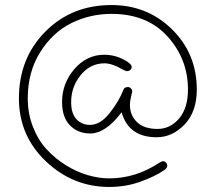

<svg xmlns="http://www.w3.org/2000/svg" viewBox="-20 -637 852 761"><path d="M413 104Q269 104 162 2.5Q55 -99 55 -247Q55 -406 159.5 -511.5Q264 -617 422 -617Q564 -617 662 -520.5Q760 -424 760 -282Q760 -194 711.5 -143.5Q663 -93 601 -93Q490 -93 462 -192Q399 -108 337 -108Q289 -108 257.5 -140Q226 -172 226 -232Q226 -307 275 -363.5Q324 -420 393 -420Q442 -420 484 -393Q502 -381 502 -372Q502 -365 496.5 -360Q491 -355 484 -355Q478 -355 467 -361Q425 -386 394 -386Q338 -386 300 -339.5Q262 -293 262 -232Q262 -187 283 -164.5Q304 -142 337 -142Q378 -142 415.5 -190Q453 -238 469 -281Q473 -292 487 -292Q494 -292 499 -286.5Q504 -281 504 -274Q504 -272 499.5 -254Q495 -236 495 -221Q495 -180 523 -153Q551 -126 604 -126Q655 -126 690 -167.5Q725 -209 725 -282Q725 -403 644 -492.5Q563 -582 422 -582Q337 -582 263 -545.5Q189 -509 139.5 -430.5Q90 -352 90 -247Q90 -187 110.5 -134.5Q131 -82 164.5 -45.5Q198 -9 240.5 17.5Q283 44 327.5 57Q372 70 413 70Q517 70 610 9Q621 2 626 2Q633 2 638 7.5Q643 13 643 20Q643 29 630 38Q593 63 535.5 83.5Q478 104 413 104Z"/></svg>

Font: Comic Neue Light
Style: Regular
Weight: 300
Designer: Craig Rozynski
Foundry: Craig Rozynski
Version: Version 2.003